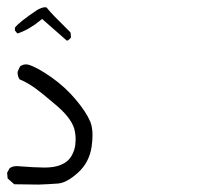

<svg xmlns="http://www.w3.org/2000/svg" viewBox="-22 -347 542 528"><path d="M19 -263.7Q22 -258.3 26.4 -254.9Q58.1 -265.6 88.4 -290.5L93.8 -294.9L161.6 -235.4H163.6Q169.9 -238.8 173.3 -244.6L171.9 -257.8Q118.7 -310.1 107.9 -324.2Q107.9 -324.7 106.9 -325.7Q105 -327.1 102.1 -327.1Q93.8 -327.1 80.6 -319.8Q31.7 -287.1 19 -271ZM232.4 24.9Q232.4 2.4 226.1 -12.7Q215.3 -38.6 186.3 -73.2Q157.2 -107.9 118.7 -135Q80.1 -162.1 55.2 -169.4Q52.7 -169.9 49.8 -169.9Q40.5 -169.9 33.2 -164.6L26.9 -150.9Q26.4 -149.4 26.4 -147.5Q26.4 -137.2 31.7 -128.9Q51.8 -120.6 71.3 -106.9Q90.8 -93.3 133.8 -56.6Q178.7 -18.1 184.1 15.1Q186 27.3 186 34.4Q186 41.5 185.5 44.9Q185.1 58.6 179.7 71.3Q171.9 91.8 154.5 101.8Q137.2 111.8 113.3 113.3Q107.9 113.8 100.6 113.8Q75.7 113.8 25.9 109.9Q24.4 109.9 23.4 109.9Q11.7 109.9 4.4 115.7L-2.4 127.9L-1 143.6L17.1 159.7L84 160.6Q110.8 159.7 137.7 157.7Q161.6 155.8 192.6 127.7Q223.6 99.6 230 56.2Q232.4 39.1 232.4 24.9Z"/></svg>

Font: NaikaiFont
Style: Light
Weight: 300
Version: Version 1.89